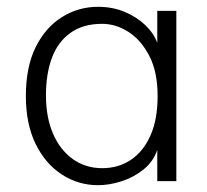

<svg xmlns="http://www.w3.org/2000/svg" viewBox="-20 -532 608 564"><path d="M268 12Q210 12 161.5 -19.5Q113 -51 84.5 -109.5Q56 -168 56 -250Q56 -335 84.5 -393Q113 -451 161.5 -481.5Q210 -512 268 -512Q311 -512 346.5 -497Q382 -482 407 -458Q432 -434 442 -406V-500H498V0H442V-92Q431 -58 402 -34.5Q373 -11 337 0.5Q301 12 268 12ZM280 -38Q328 -38 364.5 -62.5Q401 -87 422 -134Q443 -181 443 -250Q443 -321 418.5 -368Q394 -415 357 -438.5Q320 -462 280 -462Q224 -462 187 -435.5Q150 -409 132.5 -362Q115 -315 115 -252Q115 -188 135.5 -140Q156 -92 193.5 -65Q231 -38 280 -38Z"/></svg>

Font: Inclusive Sans Light
Style: Regular
Weight: 300
Designer: Olivia King
Foundry: Olivia King
Version: Version 2.004